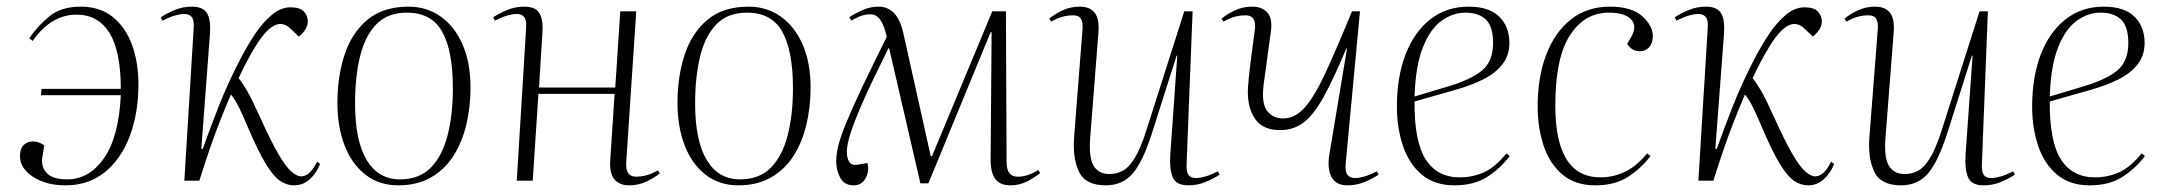

<svg xmlns="http://www.w3.org/2000/svg" viewBox="-20 -543 6506 577"><path d="M107 -69Q103 -42 120.5 -23Q138 -4 182 -4Q248 -4 292.5 -67.5Q337 -131 343 -257H103L105 -276H343Q343 -389 309 -444Q275 -499 210 -499Q173 -499 140 -480Q107 -461 78 -420L68 -428Q93 -465 128.5 -494Q164 -523 223 -523Q281 -523 319.5 -491.5Q358 -460 377 -407.5Q396 -355 396 -290Q396 -203 370 -134Q344 -65 295 -25.5Q246 14 177 14Q119 14 79.5 -11.5Q40 -37 40 -74Q40 -96 51 -107Q62 -118 79 -118Q97 -118 113 -106Z M585 -96 589 -95Q610 -154 637.5 -224Q665 -294 704 -369Q724 -407 747 -441.5Q770 -476 797 -498.5Q824 -521 853 -521Q882 -521 893.5 -508Q905 -495 905 -479Q905 -455 878 -433L853 -457Q839 -471 822 -471Q787 -470 745 -399Q735 -383 722 -358.5Q709 -334 697 -308Q708 -295 722 -271Q736 -247 761 -192Q793 -121 815.5 -82Q838 -43 855 -28Q872 -13 885 -13Q897 -13 908.5 -22.5Q920 -32 933 -57L942 -50Q930 -21 910 -3.5Q890 14 864 14Q841 14 821 0Q801 -14 778.5 -51Q756 -88 726 -158Q710 -196 700.5 -215.5Q691 -235 685 -244Q679 -253 674 -259Q656 -217 642 -181.5Q628 -146 613.5 -104.5Q599 -63 579 0H534L562 -458Q564 -482 556.5 -491.5Q549 -501 534 -501Q522 -501 506 -496.5Q490 -492 468 -481L463 -491Q483 -504 506.5 -513.5Q530 -523 557 -523Q590 -523 602 -503.5Q614 -484 611 -442Z M1177 14Q1120 14 1079 -17.5Q1038 -49 1016 -105Q994 -161 994 -234Q994 -313 1015.5 -378.5Q1037 -444 1084 -483.5Q1131 -523 1208 -523Q1262 -523 1304 -493.5Q1346 -464 1370 -409.5Q1394 -355 1394 -279Q1394 -222 1381.5 -169Q1369 -116 1343 -75Q1317 -34 1275.5 -10Q1234 14 1177 14ZM1182 -4Q1240 -4 1274.5 -39Q1309 -74 1325 -136Q1341 -198 1341 -278Q1341 -390 1309 -447.5Q1277 -505 1203 -505Q1145 -505 1111 -470Q1077 -435 1062 -373.5Q1047 -312 1047 -232Q1047 -120 1082 -62Q1117 -4 1182 -4Z M1827 -261H1598L1581 0H1533L1561 -458Q1563 -482 1555.5 -491.5Q1548 -501 1533 -501Q1521 -501 1505 -496.5Q1489 -492 1467 -481L1462 -491Q1482 -504 1505.5 -513.5Q1529 -523 1556 -523Q1589 -523 1601 -503.5Q1613 -484 1610 -442Q1608 -409 1605 -364.5Q1602 -320 1600 -280H1829L1844 -509H1892L1862 -56Q1859 -12 1891 -12Q1925 -12 1957 -31L1963 -22Q1947 -9 1923 2.5Q1899 14 1871 14Q1841 14 1826 -4.5Q1811 -23 1814 -63Z M2199 14Q2142 14 2101 -17.5Q2060 -49 2038 -105Q2016 -161 2016 -234Q2016 -313 2037.5 -378.5Q2059 -444 2106 -483.5Q2153 -523 2230 -523Q2284 -523 2326 -493.5Q2368 -464 2392 -409.5Q2416 -355 2416 -279Q2416 -222 2403.5 -169Q2391 -116 2365 -75Q2339 -34 2297.5 -10Q2256 14 2199 14ZM2204 -4Q2262 -4 2296.5 -39Q2331 -74 2347 -136Q2363 -198 2363 -278Q2363 -390 2331 -447.5Q2299 -505 2225 -505Q2167 -505 2133 -470Q2099 -435 2084 -373.5Q2069 -312 2069 -232Q2069 -120 2104 -62Q2139 -4 2204 -4Z M2770 8H2746L2652 -398H2650Q2629 -355 2607 -310Q2585 -265 2566.5 -222Q2548 -179 2536.5 -144Q2525 -109 2525 -87Q2525 -67 2532.5 -56Q2540 -45 2556 -48L2587 -53Q2593 -28 2581 -7Q2569 14 2546 14Q2517 14 2505 -9Q2493 -32 2493 -57Q2493 -80 2499.5 -106Q2506 -132 2522.5 -172.5Q2539 -213 2570 -279Q2590 -320 2608 -357.5Q2626 -395 2645 -432Q2638 -464 2626.5 -482Q2615 -500 2595 -500Q2583 -500 2570 -496Q2557 -492 2539 -481L2532 -491Q2552 -504 2574 -513.5Q2596 -523 2621 -523Q2647 -523 2666 -504.5Q2685 -486 2695 -442L2777 -74H2781L2962 -509H3003L3005 -56Q3005 -12 3038 -12Q3054 -12 3069 -17Q3084 -22 3100 -32L3106 -23Q3090 -10 3067 2Q3044 14 3016 14Q2986 14 2971.5 -4.5Q2957 -23 2957 -63L2960 -446H2957Z M3133 -487Q3150 -501 3173.5 -512Q3197 -523 3225 -523Q3255 -523 3269.5 -505Q3284 -487 3281 -446L3256 -126Q3252 -68 3267 -44Q3282 -20 3314 -20Q3335 -20 3353.5 -29.5Q3372 -39 3389.5 -67Q3407 -95 3425 -151L3539 -509H3564L3546 -51Q3545 -27 3551.5 -17.5Q3558 -8 3574 -8Q3586 -8 3602 -12.5Q3618 -17 3640 -28L3645 -18Q3625 -5 3601.5 4.5Q3578 14 3551 14Q3514 14 3504 -11Q3494 -36 3497 -79L3518 -376H3516L3442 -143Q3414 -56 3383.5 -21Q3353 14 3303 14Q3242 14 3222.5 -27Q3203 -68 3208 -132L3233 -453Q3235 -476 3228.5 -486.5Q3222 -497 3205 -497Q3171 -497 3139 -478Z M3651 -487Q3668 -501 3691.5 -512Q3715 -523 3743 -523Q3773 -523 3789 -505Q3805 -487 3799 -446Q3794 -408 3788.5 -369.5Q3783 -331 3778 -293Q3770 -234 3787.5 -210.5Q3805 -187 3836 -187Q3872 -187 3901.5 -220.5Q3931 -254 3964 -325.5Q3997 -397 4043 -509H4067L4024 -51Q4022 -27 4029.5 -17.5Q4037 -8 4052 -8Q4064 -8 4080 -12.5Q4096 -17 4118 -28L4123 -18Q4103 -5 4079.5 4.5Q4056 14 4029 14Q3995 14 3981.5 -11Q3968 -36 3975 -79L4028 -397H4026Q3988 -307 3958.5 -253Q3929 -199 3898.5 -175.5Q3868 -152 3827 -152Q3776 -152 3753 -184Q3730 -216 3730 -267Q3730 -281 3733 -310.5Q3736 -340 3741 -378Q3746 -416 3751 -453Q3757 -497 3723 -497Q3689 -497 3657 -478Z M4393 -523Q4455 -523 4485.5 -493Q4516 -463 4516 -414Q4516 -376 4494.5 -349Q4473 -322 4436.5 -304Q4400 -286 4354 -273L4231 -238Q4230 -118 4264.5 -64Q4299 -10 4367 -10Q4405 -10 4439 -25Q4473 -40 4507 -82L4517 -74Q4489 -37 4449.5 -11.5Q4410 14 4351 14Q4291 14 4252.5 -18.5Q4214 -51 4196 -105Q4178 -159 4178 -223Q4178 -312 4204 -379.5Q4230 -447 4278.5 -485Q4327 -523 4393 -523ZM4467 -414Q4467 -464 4445 -484.5Q4423 -505 4384 -505Q4346 -505 4312 -480.5Q4278 -456 4256 -400.5Q4234 -345 4231 -253L4331 -283Q4399 -303 4433 -330.5Q4467 -358 4467 -414Z M4818 -523Q4883 -523 4915 -494.5Q4947 -466 4947 -435Q4947 -413 4936 -401Q4925 -389 4909 -389Q4884 -389 4870 -411L4881 -430Q4901 -464 4882 -484.5Q4863 -505 4815 -505Q4742 -505 4698 -437Q4654 -369 4654 -226Q4654 -10 4790 -10Q4827 -10 4862 -26Q4897 -42 4930 -82L4940 -74Q4912 -37 4872.5 -11.5Q4833 14 4774 14Q4714 14 4675.5 -18.5Q4637 -51 4619 -105Q4601 -159 4601 -223Q4601 -312 4627 -379.5Q4653 -447 4701.5 -485Q4750 -523 4818 -523Z M5135 -96 5139 -95Q5160 -154 5187.5 -224Q5215 -294 5254 -369Q5274 -407 5297 -441.5Q5320 -476 5347 -498.5Q5374 -521 5403 -521Q5432 -521 5443.5 -508Q5455 -495 5455 -479Q5455 -455 5428 -433L5403 -457Q5389 -471 5372 -471Q5337 -470 5295 -399Q5285 -383 5272 -358.5Q5259 -334 5247 -308Q5258 -295 5272 -271Q5286 -247 5311 -192Q5343 -121 5365.5 -82Q5388 -43 5405 -28Q5422 -13 5435 -13Q5447 -13 5458.5 -22.5Q5470 -32 5483 -57L5492 -50Q5480 -21 5460 -3.5Q5440 14 5414 14Q5391 14 5371 0Q5351 -14 5328.5 -51Q5306 -88 5276 -158Q5260 -196 5250.5 -215.5Q5241 -235 5235 -244Q5229 -253 5224 -259Q5206 -217 5192 -181.5Q5178 -146 5163.5 -104.5Q5149 -63 5129 0H5084L5112 -458Q5114 -482 5106.5 -491.5Q5099 -501 5084 -501Q5072 -501 5056 -496.5Q5040 -492 5018 -481L5013 -491Q5033 -504 5056.5 -513.5Q5080 -523 5107 -523Q5140 -523 5152 -503.5Q5164 -484 5161 -442Z M5523 -487Q5540 -501 5563.5 -512Q5587 -523 5615 -523Q5645 -523 5659.5 -505Q5674 -487 5671 -446L5646 -126Q5642 -68 5657 -44Q5672 -20 5704 -20Q5725 -20 5743.5 -29.5Q5762 -39 5779.5 -67Q5797 -95 5815 -151L5929 -509H5954L5936 -51Q5935 -27 5941.5 -17.5Q5948 -8 5964 -8Q5976 -8 5992 -12.5Q6008 -17 6030 -28L6035 -18Q6015 -5 5991.5 4.5Q5968 14 5941 14Q5904 14 5894 -11Q5884 -36 5887 -79L5908 -376H5906L5832 -143Q5804 -56 5773.5 -21Q5743 14 5693 14Q5632 14 5612.5 -27Q5593 -68 5598 -132L5623 -453Q5625 -476 5618.5 -486.5Q5612 -497 5595 -497Q5561 -497 5529 -478Z M6302 -523Q6364 -523 6394.5 -493Q6425 -463 6425 -414Q6425 -376 6403.5 -349Q6382 -322 6345.5 -304Q6309 -286 6263 -273L6140 -238Q6139 -118 6173.5 -64Q6208 -10 6276 -10Q6314 -10 6348 -25Q6382 -40 6416 -82L6426 -74Q6398 -37 6358.5 -11.5Q6319 14 6260 14Q6200 14 6161.5 -18.5Q6123 -51 6105 -105Q6087 -159 6087 -223Q6087 -312 6113 -379.5Q6139 -447 6187.5 -485Q6236 -523 6302 -523ZM6376 -414Q6376 -464 6354 -484.5Q6332 -505 6293 -505Q6255 -505 6221 -480.5Q6187 -456 6165 -400.5Q6143 -345 6140 -253L6240 -283Q6308 -303 6342 -330.5Q6376 -358 6376 -414Z"/></svg>

Font: Literata 72pt ExtraLight
Style: Italic
Weight: 200
Italic angle: -2°
Designer: Latin by Veronika Burian and Jose Scaglione. Greek by Irene Vlachou. Cyrillic by Vera Evstafieva
Foundry: TypeTogether
Version: Version 3.002